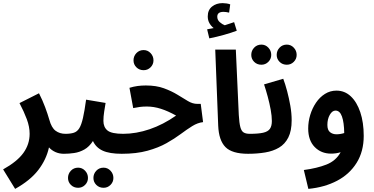

<svg xmlns="http://www.w3.org/2000/svg" viewBox="-61 -981 2395 1231"><path d="M36 230 -41 105Q49 55 89 -0.5Q129 -56 129 -123Q129 -168 111 -216.5Q93 -265 64 -320L189 -383Q212 -338 228.5 -293.5Q245 -249 255 -214Q269 -162 295.5 -142.5Q322 -123 359 -123Q389 -123 404.5 -105Q420 -87 420 -61Q420 -31 402 -13Q384 5 349 5Q319 5 294.5 -6Q270 -17 253 -36Q236 42 184.5 109Q133 176 36 230Z M603 223Q575 223 556.5 204.5Q538 186 538 160Q538 133 556.5 113.5Q575 94 603 94Q629 94 647.5 113.5Q666 133 666 160Q666 186 647.5 204.5Q629 223 603 223ZM440 223Q412 223 393.5 204.5Q375 186 375 160Q375 133 393.5 113.5Q412 94 440 94Q466 94 484.5 113.5Q503 133 503 160Q503 186 484.5 204.5Q466 223 440 223Z M348 5 358 -123Q391 -123 412.5 -130Q434 -137 447.5 -159Q461 -181 471 -225Q481 -269 491 -342L616 -321Q612 -297 607 -265.5Q602 -234 602 -206Q602 -166 628 -144.5Q654 -123 730 -123Q761 -123 776 -105Q791 -87 791 -61Q791 -31 773 -13Q755 5 720 5Q641 5 597.5 -15Q554 -35 535 -77Q511 -40 480 -22.5Q449 -5 415 0Q381 5 348 5Z M860 -531Q832 -531 813.5 -549.5Q795 -568 795 -594Q795 -621 813.5 -640.5Q832 -660 860 -660Q886 -660 904.5 -640.5Q923 -621 923 -594Q923 -568 904.5 -549.5Q886 -531 860 -531Z M719 5 728 -123Q812 -123 898.5 -152.5Q985 -182 1068 -240Q1016 -269 970.5 -283.5Q925 -298 881 -298Q856 -298 836.5 -295.5Q817 -293 793 -288L769 -418Q795 -426 820.5 -429.5Q846 -433 874 -433Q941 -433 990 -415Q1039 -397 1076.5 -374Q1114 -351 1144 -333Q1174 -315 1204 -315H1226L1241 -198Q1206 -194 1171.5 -172.5Q1137 -151 1097.5 -121.5Q1058 -92 1006.5 -63Q955 -34 884.5 -14.5Q814 5 719 5Z M1281 -735 1267 -793Q1292 -797 1309 -801Q1293 -813 1282 -832Q1271 -851 1271 -876Q1271 -917 1298.5 -939Q1326 -961 1366 -961Q1377 -961 1391 -959Q1405 -957 1415 -953L1408 -900Q1388 -905 1372 -905Q1332 -905 1332 -874Q1332 -853 1348 -839Q1364 -825 1380 -819Q1412 -829 1440 -839L1457 -784Q1423 -771 1375 -757.5Q1327 -744 1281 -735Z M1530 5Q1427 5 1384.5 -38Q1342 -81 1338 -175L1319 -663H1451L1470 -244Q1473 -192 1480 -166Q1487 -140 1501.5 -131.5Q1516 -123 1540 -123Q1571 -123 1586 -105.5Q1601 -88 1601 -61Q1601 -31 1583 -13Q1565 5 1530 5Z M1778 -566Q1750 -566 1731.5 -584.5Q1713 -603 1713 -629Q1713 -656 1731.5 -675.5Q1750 -695 1778 -695Q1804 -695 1822.5 -675.5Q1841 -656 1841 -629Q1841 -603 1822.5 -584.5Q1804 -566 1778 -566ZM1615 -566Q1587 -566 1568.5 -584.5Q1550 -603 1550 -629Q1550 -656 1568.5 -675.5Q1587 -695 1615 -695Q1641 -695 1659.5 -675.5Q1678 -656 1678 -629Q1678 -603 1659.5 -584.5Q1641 -566 1615 -566Z M1529 5 1539 -123Q1595 -123 1626 -130Q1657 -137 1669.5 -155Q1682 -173 1682 -205Q1682 -237 1674.5 -278Q1667 -319 1655.5 -361.5Q1644 -404 1632 -440L1755 -476Q1768 -442 1780 -396.5Q1792 -351 1800.5 -303Q1809 -255 1809 -210Q1809 -142 1787.5 -99.5Q1766 -57 1728 -34.5Q1690 -12 1639 -3.5Q1588 5 1529 5Z M1916 230 1887 109Q1971 98 2032 74Q2093 50 2123 -5Q2094 4 2062 4Q1998 4 1956.5 -38.5Q1915 -81 1915 -157Q1915 -201 1928 -244Q1941 -287 1965 -322.5Q1989 -358 2022.5 -379Q2056 -400 2096 -400Q2149 -400 2188 -363.5Q2227 -327 2249 -261.5Q2271 -196 2271 -110Q2271 -10 2225.5 63Q2180 136 2100 178Q2020 220 1916 230ZM2038 -180Q2038 -147 2055 -133.5Q2072 -120 2096 -120Q2121 -120 2146 -128Q2145 -196 2131.5 -234Q2118 -272 2090 -272Q2069 -272 2053.5 -245Q2038 -218 2038 -180Z"/></svg>

Font: Noto Sans Arabic ExtCond
Style: Bold
Weight: 700
Width: 2
Designer: Monotype Design Team, Nadine Chahine, Nizar Qandah and Khaled Hosny
Foundry: Monotype Imaging Inc.
Version: Version 2.012; ttfautohint (v1.8.4.7-5d5b)